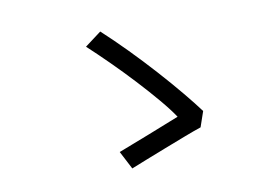

<svg xmlns="http://www.w3.org/2000/svg" viewBox="-65 -746 1131 785"><g transform="rotate(-10 500.0 -353.0)"><path d="M729 -183Q699 -173 657.5 -157Q616 -141 572 -124Q528 -107 489 -91.5Q450 -76 425 -66L386 -141Q409 -150 444 -163.5Q479 -177 517.5 -192Q556 -207 589.5 -220.5Q623 -234 644 -242Q623 -274 585.5 -318.5Q548 -363 502.5 -412Q457 -461 410.5 -507Q364 -553 325 -589L393 -640Q441 -596 493.5 -542.5Q546 -489 595.5 -434Q645 -379 685.5 -330Q726 -281 751 -247Z"/></g></svg>

Font: Chiron Sans HK TT
Style: Regular
Weight: 400
Designer: Ryoko NISHIZUKA 西塚涼子 (kana, bopomofo & ideographs); Paul D. Hunt (Latin, Greek & Cyrillic); Sandoll Communications 산돌커뮤니
Foundry: Adobe
Version: Version 2.022;hotconv 1.0.109;makeotfexe 2.5.65596